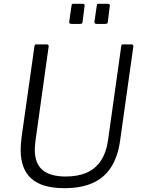

<svg xmlns="http://www.w3.org/2000/svg" viewBox="-20 -974 746 1004"><path d="M608 -238Q596 -153 559.5 -97.5Q523 -42 462.5 -16Q402 10 317 10Q200 10 144 -40Q88 -90 88 -191Q88 -206 89.5 -223Q91 -240 93 -258L160 -731Q161 -738 163 -740Q165 -742 170 -742H224Q230 -742 233 -738.5Q236 -735 234 -728L165 -234Q164 -222 163 -211.5Q162 -201 162 -191Q162 -119 202.5 -85Q243 -51 324 -51Q388 -51 434 -71.5Q480 -92 508 -134.5Q536 -177 545 -241L614 -733Q615 -739 617 -740.5Q619 -742 623 -742H668Q674 -742 676 -738.5Q678 -735 677 -729L608 -238ZM422 -941 412 -861Q411 -853 408.5 -851Q406 -849 396 -849H354Q346 -849 343.5 -852.5Q341 -856 342 -862L354 -944Q355 -951 356.5 -952.5Q358 -954 364 -954H413Q419 -954 421.5 -950.5Q424 -947 422 -941ZM554 -941 544 -861Q543 -853 540.5 -851Q538 -849 528 -849H486Q478 -849 475.5 -852.5Q473 -856 474 -862L486 -944Q487 -951 488.5 -952.5Q490 -954 496 -954H545Q550 -954 553 -950.5Q556 -947 554 -941Z"/></svg>

Font: Libre Franklin Thin Light
Style: Italic
Weight: 300
Italic angle: -8°
Version: Version 3.000